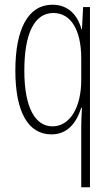

<svg xmlns="http://www.w3.org/2000/svg" viewBox="-20 -559 470 813"><path d="M324 -20V234H361V-529H332L327 -435H325C309 -495 269 -539 202 -539C100 -539 45 -438 45 -260C45 -83 100 10 198 10C264 10 303 -36 324 -103H327C325 -72 324 -37 324 -20ZM202 -24C132 -24 83 -98 83 -260C83 -414 124 -504 206 -504C280 -504 324 -432 324 -312V-220C324 -104 276 -24 202 -24Z"/></svg>

Font: Noto Sans Thai Looped ExtraCondensed ExtraLight
Style: Regular
Weight: 200
Width: 2
Designer: Sasikarn Vongin, Ben Mitchell
Foundry: The Fontpad Ltd
Version: Version 1.001